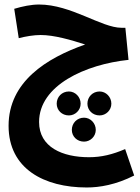

<svg xmlns="http://www.w3.org/2000/svg" viewBox="-20 -559 618 850"><path d="M364 271C421 271 493 259 574 218L534 101C478 125 429 137 374 137C257 137 153 93 153 -19C153 -181 358 -274 549 -294L535 -436H518C429 -436 295 -539 153 -539C118 -539 80 -531 43 -520L63 -390C94 -398 130 -404 160 -404C220 -404 295 -382 357 -362C186 -302 18 -197 18 -2C18 188 175 271 364 271ZM285 -48C313 -48 337 -71 337 -100C337 -130 313 -154 285 -154C254 -154 231 -130 231 -100C231 -71 254 -48 285 -48ZM421 -48C449 -48 473 -71 473 -100C473 -130 449 -154 421 -154C390 -154 367 -130 367 -100C367 -71 390 -48 421 -48ZM352 68C380 68 404 45 404 16C404 -14 380 -38 352 -38C321 -38 298 -14 298 16C298 45 321 68 352 68Z"/></svg>

Font: Noto Sans Arabic UI XCn
Style: Bold
Weight: 700
Width: 2
Designer: Monotype Design Team, Nadine Chahine and Nizar Qandah
Foundry: Monotype Imaging Inc.
Version: Version 2.010